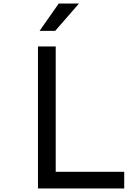

<svg xmlns="http://www.w3.org/2000/svg" viewBox="-20 -1062 790 1082"><path d="M194 0V-800H294V-94H680V0ZM203 -888 311 -1042H425L291 -888Z"/></svg>

Font: Martian Mono SemiExpanded Light
Style: Regular
Weight: 300
Width: 6
Monospace: yes
Designer: Roman Shamin
Foundry: Evil Martians
Version: Version 0.930